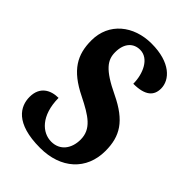

<svg xmlns="http://www.w3.org/2000/svg" viewBox="-216 -818 923 923"><g transform="rotate(45 245.5 -357.0)"><path d="M232 10C373 10 465 -73 465 -202C465 -302 426 -366 305 -424C187 -480 162 -519 162 -571C162 -632 194 -664 239 -664C299 -664 331 -592 331 -525C413 -525 442 -556 442 -603C442 -662 385 -724 257 -724C135 -724 41 -649 41 -530C41 -433 78 -366 198 -307C288 -262 342 -228 342 -156C342 -96 309 -49 249 -49C188 -49 126 -103 125 -223C73 -223 23 -198 23 -128C23 -65 63 10 232 10Z"/></g></svg>

Font: Noto Serif Hebrew ExtraCondensed ExtraBold
Style: Regular
Weight: 800
Width: 2
Designer: Monotype Design Team
Foundry: Monotype Imaging Inc.
Version: Version 2.004